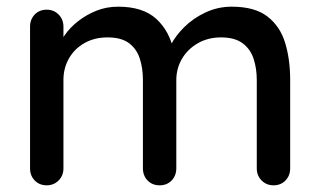

<svg xmlns="http://www.w3.org/2000/svg" viewBox="-20 -555 959 575"><path d="M334 -535Q408 -535 448 -498.5Q488 -462 501 -400L485 -405L492 -421Q505 -447 531.5 -473.5Q558 -500 595 -517.5Q632 -535 674 -535Q743 -535 781 -505.5Q819 -476 834 -426.5Q849 -377 849 -316V-51Q849 -29 835 -14.5Q821 0 799 0Q778 0 763.5 -14.5Q749 -29 749 -51V-315Q749 -350 739.5 -379Q730 -408 706.5 -425.5Q683 -443 642 -443Q603 -443 572.5 -425.5Q542 -408 525 -379Q508 -350 508 -315V-51Q508 -29 494 -14.5Q480 0 458 0Q436 0 422 -14.5Q408 -29 408 -51V-316Q408 -351 398.5 -380Q389 -409 366 -426Q343 -443 302 -443Q263 -443 233 -426Q203 -409 186.5 -380Q170 -351 170 -316V-51Q170 -29 155.5 -14.5Q141 0 120 0Q98 0 84 -14.5Q70 -29 70 -51V-475Q70 -497 84 -511.5Q98 -526 120 -526Q141 -526 155.5 -511.5Q170 -497 170 -475V-416L151 -405Q158 -427 174 -450Q190 -473 214.5 -492Q239 -511 269 -523Q299 -535 334 -535Z"/></svg>

Font: Quicksand Light SemiBold
Style: Regular
Weight: 600
Version: Version 3.004